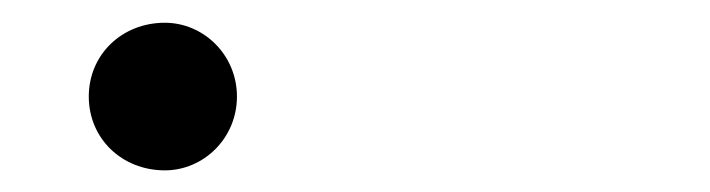

<svg xmlns="http://www.w3.org/2000/svg" viewBox="-20 -402 640 173"><path d="M128.5 -248.5C163.5 -248.5 193.5 -277.5 193.5 -315C193.5 -352.5 163.5 -381.5 128.5 -381.5C90 -381.5 60 -353 60 -315C60 -277 90 -248.5 128.5 -248.5Z"/></svg>

Font: Vela Sans SemBd
Style: Regular
Weight: 600
Designer: Principal design: Mikhail Sharanda - project Manrope.
Design modification: Ravid Balaliev
Foundry: Mikhail Sharanda
Version: Version 1.001